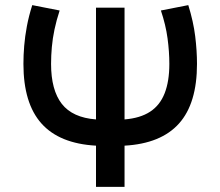

<svg xmlns="http://www.w3.org/2000/svg" viewBox="-20 -730 861 750"><path d="M355 0V-161Q212 -169 141.8 -247.8Q71.5 -326.5 71.5 -480.5Q71.5 -514 74.5 -550.8Q77.5 -587.5 85 -627.5Q92.5 -667.5 106 -710L213 -689Q200.5 -651 193 -615.5Q185.5 -580 182.5 -546.2Q179.5 -512.5 179.5 -480.5Q179.5 -378 221.5 -324.2Q263.5 -270.5 355 -263.5V-700H466.5V-263.5Q528 -268.5 566.5 -293.8Q605 -319 623.2 -365.8Q641.5 -412.5 641.5 -480.5Q641.5 -528 634.5 -580.2Q627.5 -632.5 608.5 -689L715.5 -710Q735.5 -645.5 742.5 -588.5Q749.5 -531.5 749.5 -480.5Q749.5 -326 679.2 -247.5Q609 -169 466.5 -161V0Z"/></svg>

Font: Geologica EX
Style: Regular
Weight: 400
Designer: Sindre Bremnes, Frode Helland
Foundry: Monokrom Skriftforlag AS
Version: Version 1.010;gftools[0.9.28]